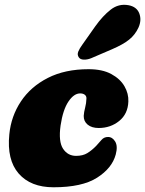

<svg xmlns="http://www.w3.org/2000/svg" viewBox="-20 -778 614 813"><path d="M319.5 -382.5Q293 -382.5 269.8 -348Q246.5 -313.5 236.5 -246.5Q227 -178.5 247 -148.2Q267 -118 302 -118Q331 -118 350 -129.8Q369 -141.5 387 -160Q399.5 -173.5 410 -185.8Q420.5 -198 437.5 -198Q456 -198 467.8 -178.5Q479.5 -159 470 -123.5Q454.5 -66 391 -25.5Q327.5 15 206.5 15Q110 15 59.2 -43Q8.5 -101 19.5 -209.5Q27 -286 68.5 -348.5Q110 -411 182.5 -448Q255 -485 355 -485Q413.5 -485 451.2 -464.5Q489 -444 507 -412.8Q525 -381.5 523.5 -348Q521.5 -295.5 484.8 -265.8Q448 -236 398 -236Q368.5 -236 351.2 -250.2Q334 -264.5 334.5 -287.5Q335.5 -303.5 340.5 -322.2Q345.5 -341 346 -361Q346.5 -371 339 -376.8Q331.5 -382.5 319.5 -382.5ZM383 -666Q415 -711 448.8 -737.2Q482.5 -763.5 524 -756Q559 -749.5 569.8 -721.2Q580.5 -693 566.5 -661.5Q552.5 -631 527.2 -610.5Q502 -590 454.5 -569.5L366 -531.5Q350 -525 334.8 -525.5Q319.5 -526 313.5 -535.5Q306 -546.5 311.5 -559.8Q317 -573 328 -588Z"/></svg>

Font: Fraunces 9pt SuperSoft Black
Style: Italic
Weight: 900
Italic angle: -16°
Version: Version 1.000;[0bf87f6ff]